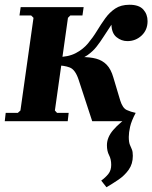

<svg xmlns="http://www.w3.org/2000/svg" viewBox="-53 -510 641 808"><path d="M178 -45 187 -35H236L232 0H-33L-29 -35H22L33 -45L88 -435L78 -445H29L34 -480H299L294 -445H243L233 -435ZM335 0 278 -174Q264 -217 240.5 -226Q217 -235 183 -235L188 -270H290Q326 -270 352 -263Q378 -256 396 -237.5Q414 -219 424 -184L453 -87Q463 -55 480.5 -47Q498 -39 518 -35L484 0ZM492 -490Q532 -490 550 -470Q568 -450 568 -421Q568 -384 543 -360.5Q518 -337 483 -337Q458 -337 437.5 -353.5Q417 -370 416 -406Q399 -381 384.5 -358Q370 -335 354 -314.5Q338 -294 316 -278.5Q294 -263 262 -254.5Q230 -246 184 -246L188 -270Q234 -270 265 -286Q296 -302 317 -327Q338 -352 355 -380Q372 -408 390 -433Q408 -458 432 -474Q456 -490 492 -490ZM518 -35Q500 -1 494.5 23.5Q489 48 489 66Q489 88 493.5 99Q498 110 502 119Q506 128 506 146Q506 180 488.5 204.5Q471 229 445 246.5Q419 264 395 278L373 250Q391 237 403 222Q415 207 415 184Q415 160 406 143Q397 126 397 101Q397 68 423.5 37Q450 6 508 -35Z"/></svg>

Font: Brygada 1918
Style: Bold Italic
Weight: 700
Italic angle: -8°
Designer: Mateusz Machalski | Borys Kosmynka | Przemek Hoffer
Foundry: NIEPODLEGLA 2018
Version: Version 3.006